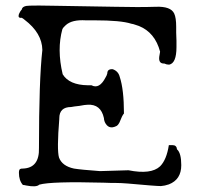

<svg xmlns="http://www.w3.org/2000/svg" viewBox="-20 -661 700 680"><path d="M119 -7Q109 3 73 -4Q69 -5 66 -5.5Q63 -6 61 -6Q47 -22 47 -49Q47 -62 53 -63Q55 -64 61 -64Q120 -66 118 -137Q118 -378 130 -484Q129 -544 67 -591Q65 -593 62 -595Q59 -597 57 -598Q42 -596 47 -611Q49 -615 51 -619Q53 -623 57 -627Q59 -641 86 -641Q103 -642 178 -640.5Q253 -639 386 -637Q472 -635 532 -637Q585 -639 597 -613Q604 -598 604 -566Q604 -557 604 -545Q604 -533 605 -517V-494Q605 -437 579 -432Q570 -432 562 -436Q541 -435 544 -460Q547 -477 547 -478Q529 -546 472 -569Q465 -571 458.5 -573.5Q452 -576 445 -577Q408 -589 315 -589H284Q235 -592 213 -572Q209 -568 206 -565Q203 -562 201 -558Q181 -486 202 -398Q225 -360 291 -359H304Q332 -344 354 -387Q356 -390 357.5 -393.5Q359 -397 360 -401Q360 -417 379 -416Q399 -409 404 -389Q419 -344 419 -259Q413 -253 403 -227Q397 -216 391 -214Q364 -201 351 -229Q348 -237 348 -243Q337 -293 290 -290Q286 -290 278.5 -289Q271 -288 261 -286Q251 -285 244 -284Q237 -283 232 -282Q190 -282 190 -242V-240Q181 -130 189 -103Q200 -73 242 -64Q266 -60 334 -55Q350 -55 435 -58Q515 -42 547 -72Q570 -95 578 -147H591Q598 -147 602 -143.5Q606 -140 606 -136L607 -132Q622 -119 622 -76Q622 -25 578 -8Q564 -3 550 -2Q531 -2 433 -11Q420 -12 410 -12.5Q400 -13 392 -13Q388 -13 377 -13Q366 -13 347 -14Q161 -19 119 -7Z"/></svg>

Font: New Tegomin
Style: Regular
Weight: 400
Designer: Kyosuke Nagai
Version: Version 1.000